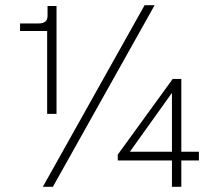

<svg xmlns="http://www.w3.org/2000/svg" viewBox="-20 -717 840 737"><path d="M183 0H144.5L535 -697H573.5ZM197 -280H161V-598H57V-627H128Q162.5 -627 162.5 -655.5V-694H197ZM676 0H640V-101H432V-123.5L643 -414H676V-134.5H743.5V-101H676ZM640 -134.5V-360.5L478.5 -134.5Z"/></svg>

Font: Acari Sans Neue
Style: Regular
Weight: 400
Designer: Alfredo Marco Pradil (font), Cristiano Sobral (main changes)
Foundry: Hanken Design Co. (font), Cristiano Sobral (main changes)
Version: Version 2.459;March 19, 2022;FontCreator 14.0.0.2808 64-bit;